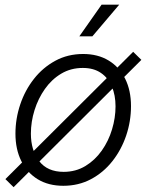

<svg xmlns="http://www.w3.org/2000/svg" viewBox="-20 -776 621 813"><path d="M248 10.7Q185.5 10.7 140.1 -16.8Q94.7 -44.4 70.1 -94.2Q45.4 -144 45.4 -210Q45.4 -273.4 65.7 -333.7Q85.9 -394 123.8 -442.1Q161.6 -490.2 214.4 -518.8Q267.1 -547.4 332 -547.4Q394.5 -547.4 439.9 -519.8Q485.4 -492.2 510 -442.6Q534.7 -393.1 534.7 -326.7Q534.7 -262.7 514.4 -202.4Q494.1 -142.1 456.1 -93.8Q418 -45.4 365.2 -17.3Q312.5 10.7 248 10.7ZM249.5 -48.3Q300.8 -48.3 341.6 -73Q382.3 -97.7 410.9 -138.2Q439.5 -178.7 454.3 -227.8Q469.2 -276.9 469.2 -325.7Q469.2 -373 453.6 -409.7Q438 -446.3 407.2 -467.3Q376.5 -488.3 330.6 -488.3Q279.8 -488.3 239.3 -464.1Q198.7 -439.9 170.2 -399.4Q141.6 -358.9 126.2 -309.6Q110.8 -260.3 110.8 -210Q110.8 -139.6 145.8 -94Q180.7 -48.3 249.5 -48.3ZM37.6 16.6 2.9 -17.6 543.9 -556.6 578.6 -522.5ZM315.9 -622.1 410.2 -756.3H484.9L371.1 -622.1Z"/></svg>

Font: Inter 18pt Light
Style: Italic
Weight: 300
Italic angle: -9.3988°
Designer: Rasmus Andersson
Foundry: rsms
Version: Version 4.001;git-66647c0bb